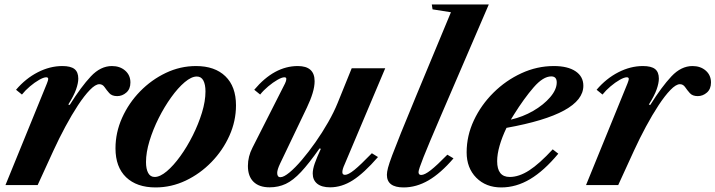

<svg xmlns="http://www.w3.org/2000/svg" viewBox="-20 -831 3212 862"><path d="M4.5 0 190.5 -456Q196.5 -471 196.5 -476.5Q196.5 -484 187.5 -484Q176 -484 155.8 -472.5Q135.5 -461 114.5 -443.2Q93.5 -425.5 78.5 -406.5L52 -428Q95 -478.5 149.5 -506.5Q204 -534.5 260 -534.5Q297.5 -534.5 314.5 -521Q331.5 -507.5 331.5 -478Q331.5 -458 321.5 -429.5Q311.5 -401 286.5 -361.5L293 -360Q344.5 -442 388 -488.2Q431.5 -534.5 482.5 -534.5Q518.5 -534.5 542 -514Q565.5 -493.5 565.5 -460.5Q565.5 -431.5 547.2 -415.5Q529 -399.5 506 -399.5Q482.5 -399.5 470.5 -413Q458.5 -426.5 449.5 -439.8Q440.5 -453 426 -453Q408.5 -453 383.5 -427.2Q358.5 -401.5 330.2 -358.5Q302 -315.5 273.5 -262.5Q245 -209.5 220 -155L149 0Z M678.5 10.5Q594 10.5 546.2 -35.2Q498.5 -81 498.5 -165Q498.5 -236 528.2 -302.2Q558 -368.5 609 -420.8Q660 -473 724.8 -503.8Q789.5 -534.5 860 -534.5Q944.5 -534.5 992 -488.5Q1039.5 -442.5 1039.5 -358Q1039.5 -287.5 1010 -221.8Q980.5 -156 929.5 -103.5Q878.5 -51 813.8 -20.2Q749 10.5 678.5 10.5ZM674.5 -36.5Q698.5 -36.5 728.8 -62Q759 -87.5 789.5 -129.8Q820 -172 845.5 -223Q871 -274 886.8 -325.5Q902.5 -377 902.5 -420.5Q902.5 -451.5 893 -469.5Q883.5 -487.5 863.5 -487.5Q839.5 -487.5 809.2 -462Q779 -436.5 748.5 -394Q718 -351.5 692.5 -300.8Q667 -250 651.2 -198.2Q635.5 -146.5 635.5 -103.5Q635.5 -72.5 645.2 -54.5Q655 -36.5 674.5 -36.5Z M1462 10Q1424.5 10 1404.2 -6.2Q1384 -22.5 1384 -52Q1384 -71 1393 -97Q1402 -123 1420.5 -163L1414.5 -164.5Q1367 -97 1331.5 -59Q1296 -21 1263 -5.5Q1230 10 1190.5 10Q1143.5 10 1118.2 -14.8Q1093 -39.5 1093 -86Q1093 -128.5 1113.5 -168L1259.5 -456Q1265.5 -468 1265.5 -476.5Q1265.5 -484 1257 -484Q1245.5 -484 1225.5 -472.5Q1205.5 -461 1184.2 -443.2Q1163 -425.5 1148 -406.5L1121.5 -428Q1211 -534.5 1317 -534.5Q1392.5 -534.5 1392.5 -466.5Q1392.5 -442.5 1383.5 -412.8Q1374.5 -383 1358 -348.5L1237.5 -96.5Q1224.5 -69 1224.5 -54.5Q1224.5 -35.5 1239 -35.5Q1254 -35.5 1279.5 -56.5Q1305 -77.5 1335.2 -113Q1365.5 -148.5 1396.2 -192.2Q1427 -236 1453.2 -282Q1479.5 -328 1496 -369L1559 -524.5H1709.5L1527 -92.5Q1517 -71 1517 -58Q1517 -46 1529 -46Q1543.5 -46 1570.8 -68Q1598 -90 1649.5 -143L1677 -126Q1614 -53.5 1564.2 -21.8Q1514.5 10 1462 10Z M1792 10.5Q1717 10.5 1717 -46Q1717 -58.5 1722 -77.8Q1727 -97 1740.8 -133.8Q1754.5 -170.5 1780.5 -235Q1806.5 -299.5 1849 -402L2004.5 -776L1922 -789L1918.5 -811H2174.5L1958 -308Q1904 -182.5 1881.5 -125.8Q1859 -69 1859 -58.5Q1859 -45.5 1871 -45.5Q1886.5 -45.5 1914 -67Q1941.5 -88.5 1988.5 -136.5L2016 -120Q1958.5 -53 1903.8 -21.2Q1849 10.5 1792 10.5Z M2230.5 10.5Q2161.5 10.5 2118.2 -33.2Q2075 -77 2075 -147Q2075 -221.5 2107.5 -290.8Q2140 -360 2195.5 -415Q2251 -470 2321 -502.2Q2391 -534.5 2466.5 -534.5Q2529 -534.5 2564 -511Q2599 -487.5 2599 -446Q2599 -319 2254 -257Q2234 -215.5 2223 -177Q2212 -138.5 2212 -107.5Q2212 -36.5 2268.5 -36.5Q2310 -36.5 2355.8 -66Q2401.5 -95.5 2461.5 -160.5L2486.5 -141Q2422.5 -64 2360 -26.8Q2297.5 10.5 2230.5 10.5ZM2273.5 -294Q2327 -306 2374 -333.2Q2421 -360.5 2450.2 -394.8Q2479.5 -429 2479.5 -461Q2479.5 -488 2455 -488Q2418.5 -488 2375.8 -438.8Q2333 -389.5 2287 -316Z M2611 0 2797 -456Q2803 -471 2803 -476.5Q2803 -484 2794 -484Q2782.5 -484 2762.2 -472.5Q2742 -461 2721 -443.2Q2700 -425.5 2685 -406.5L2658.5 -428Q2701.5 -478.5 2756 -506.5Q2810.5 -534.5 2866.5 -534.5Q2904 -534.5 2921 -521Q2938 -507.5 2938 -478Q2938 -458 2928 -429.5Q2918 -401 2893 -361.5L2899.5 -360Q2951 -442 2994.5 -488.2Q3038 -534.5 3089 -534.5Q3125 -534.5 3148.5 -514Q3172 -493.5 3172 -460.5Q3172 -431.5 3153.8 -415.5Q3135.5 -399.5 3112.5 -399.5Q3089 -399.5 3077 -413Q3065 -426.5 3056 -439.8Q3047 -453 3032.5 -453Q3015 -453 2990 -427.2Q2965 -401.5 2936.8 -358.5Q2908.5 -315.5 2880 -262.5Q2851.5 -209.5 2826.5 -155L2755.5 0Z"/></svg>

Font: Libre Caslon Text Bold
Style: Italic
Weight: 700
Italic angle: -22.583°
Designer: Pablo Impallari, Rodrigo Fuenzalida, Katja Schimmel
Foundry: Pablo Impallari, Rodrigo Fuenzalida
Version: Version 2.000